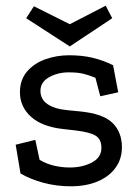

<svg xmlns="http://www.w3.org/2000/svg" viewBox="-20 -639 490 674"><path d="M315 -366Q293 -375 273 -380Q253 -385 221 -385Q183 -385 152.5 -368Q122 -351 122 -320Q122 -290 147.5 -273Q173 -256 219 -252L260 -248Q342 -240 375 -207.5Q408 -175 408 -122Q408 -81 385.5 -50Q363 -19 322.5 -2Q282 15 228 15Q178 15 132 2.5Q86 -10 52 -30L35 -131L104 -148L119 -78Q142 -64 169.5 -57.5Q197 -51 225 -51Q269 -51 302.5 -68.5Q336 -86 336 -120Q336 -150 316 -162.5Q296 -175 246 -181L202 -186Q128 -194 89 -229Q50 -264 50 -315Q50 -359 75 -388Q100 -417 139.5 -431Q179 -445 222 -445Q269 -445 306 -436Q343 -427 377 -410L395 -315L332 -301ZM225 -476 72 -575 99 -617 225 -554 351 -619 374 -575Z"/></svg>

Font: Podkova VF Beta
Style: Regular
Weight: 400
Designer: Ilya Yudin
Foundry: Cyreal (www.cyreal.org)
Version: Version 2.100